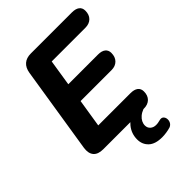

<svg xmlns="http://www.w3.org/2000/svg" viewBox="-255 -823 1138 1138"><g transform="rotate(-45 313.5 -254.0)"><path d="M121 0Q78 0 59 -22.5Q40 -45 46 -87L132 -630Q138 -667 160 -686Q182 -705 219 -705H563Q594 -705 610.5 -692.5Q627 -680 627 -656Q627 -622 607.5 -603Q588 -584 555 -584H273L247 -419H496Q527 -419 543 -406Q559 -393 559 -370Q559 -336 539.5 -316.5Q520 -297 488 -297H228L200 -121H470Q501 -121 517.5 -108.5Q534 -96 534 -72Q534 -38 514.5 -19Q495 0 462 0ZM419 197Q361 197 332.5 170Q304 143 304 101Q304 52 334.5 14.5Q365 -23 419 -45L458 0Q437 8 423 20Q409 32 402 46Q395 60 395 75Q395 95 409 107.5Q423 120 445 120Q452 120 459.5 119Q467 118 478 115Q496 110 505.5 118.5Q515 127 516.5 141Q518 155 511.5 167.5Q505 180 491 186Q475 191 455.5 194Q436 197 419 197Z"/></g></svg>

Font: Nunito ExtraLight ExtraBold
Style: Italic
Weight: 800
Italic angle: -9°
Version: Version 3.602